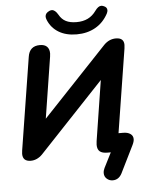

<svg xmlns="http://www.w3.org/2000/svg" viewBox="-68 -980 927 1211"><g transform="rotate(-5 395.5 -374.5)"><path d="M596 177Q575 177 559 163Q543 149 543 127Q543 111 551 95L599 0H578Q545 0 529.5 -13Q514 -26 514 -55Q514 -62 516 -78L576 -460L165 -24Q132 9 92 9Q41 9 41 -39Q41 -48 43 -60L136 -645Q146 -713 212 -713Q242 -713 257 -698Q272 -683 272 -655Q272 -648 270 -634L209 -247L618 -680Q651 -713 693 -713Q744 -713 744 -668Q744 -659 742 -645L658 -116H687Q716 -116 733 -104Q750 -92 750 -71Q750 -55 739 -33L654 139Q634 177 596 177ZM269 -867Q264 -880 264 -888Q264 -911 292 -923Q300 -926 306 -926Q327 -926 346 -893Q362 -864 388.5 -850.5Q415 -837 456 -837Q497 -837 527.5 -852Q558 -867 580 -898Q600 -926 619 -926Q626 -926 633 -923Q656 -915 656 -895Q656 -886 650 -874Q620 -818 568.5 -789Q517 -760 450 -760Q383 -760 336.5 -788Q290 -816 269 -867Z"/></g></svg>

Font: SN Pro Bold
Style: Bold Italic
Weight: 700
Italic angle: -9°
Designer: Tobias Whetton
Foundry: Supernotes
Version: Version 1.003